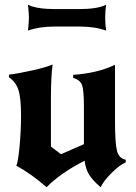

<svg xmlns="http://www.w3.org/2000/svg" viewBox="-20 -755 570 803"><path d="M17 -432 18 -443Q60 -448 117 -461Q174 -474 200 -485Q193 -433 193 -344V-142L235 -110L331 -152V-308Q331 -378 323 -399.5Q315 -421 286 -429V-442Q388 -449 461 -484V-248Q461 -155 469.5 -123.5Q478 -92 506 -87V-76Q480 -65 446 -31Q412 3 401 28Q368 0 353 -24Q338 -48 334 -83Q231 -30 175 28Q108 -30 48 -62Q55 -73 61.5 -139.5Q68 -206 68 -271Q68 -345 57 -379Q46 -413 17 -432ZM97 -735Q134 -717 210 -717H311Q387 -717 424 -735Q420 -711 420 -681Q420 -651 424 -627Q377 -644 312 -644H209Q144 -644 97 -627Q101 -663 101 -681Q101 -699 97 -735Z"/></svg>

Font: NewRocker
Style: Regular
Weight: 400
Designer: Pablo Impallari, Brenda Gallo, Rodrigo Fuenzalida
Foundry: Pablo Impallari, Brenda Gallo, Rodrigo Fuenzalida
Version: Version 1.000